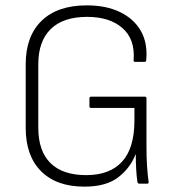

<svg xmlns="http://www.w3.org/2000/svg" viewBox="-20 -686 656 717"><path d="M295 11Q191 11 133.5 -46.5Q76 -104 76 -208V-446Q76 -551 135.5 -608.5Q195 -666 304 -666Q376 -666 428 -641Q480 -616 506 -570.5Q532 -525 526 -461Q526 -455 520 -455H484Q478 -455 479 -462Q485 -539 437.5 -581Q390 -623 305 -623Q216 -623 169.5 -577.5Q123 -532 123 -446V-209Q123 -122 168.5 -77Q214 -32 302 -32Q390 -32 436 -82.5Q482 -133 482 -236V-283H320Q314 -283 314 -289V-319Q314 -325 320 -325H521Q527 -325 527 -319V-136Q527 -99 529 -67.5Q531 -36 535 -6Q535 0 530 0H500Q494 0 493 -8Q490 -28 488.5 -55Q487 -82 487 -109H486Q466 -58 421 -23.5Q376 11 295 11Z"/></svg>

Font: Sofia Sans Semi Condensed Light
Style: Regular
Weight: 300
Designer: Botio Nikoltchev, Ani Petrova
Foundry: lettersoup
Version: Version 4.100; ttfautohint (v1.8.4.7-5d5b)